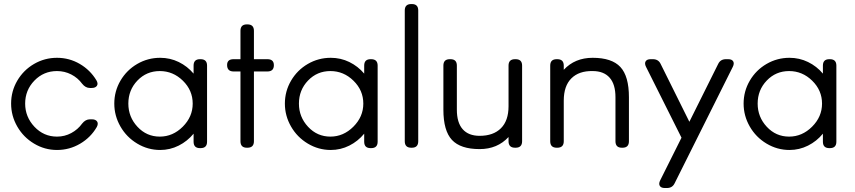

<svg xmlns="http://www.w3.org/2000/svg" viewBox="-20 -734 4246 954"><path d="M435.1 -296.9H426.8Q404.8 -296.9 388.2 -317.9Q366.7 -347.2 334 -364Q301.3 -380.9 263.2 -380.9Q196.8 -380.9 150.9 -333.5Q105 -286.1 105 -219.2Q105 -153.3 151.1 -104.2Q197.3 -55.2 263.2 -55.2Q301.3 -55.2 334 -72.8Q366.7 -90.3 388.2 -120.1Q404.8 -141.1 426.8 -141.1H437Q455.1 -141.1 462.4 -130.4Q469.7 -119.6 460.9 -103Q431.2 -51.3 378.2 -20Q325.2 11.2 263.2 11.2Q202.1 11.2 149.2 -20.5Q96.2 -52.2 65.7 -105.5Q35.2 -158.7 35.2 -219.2Q35.2 -280.8 65.9 -333.3Q96.7 -385.7 149.2 -416.3Q201.7 -446.8 263.2 -446.8Q324.2 -446.8 376.2 -416.5Q428.2 -386.2 459 -335Q468.8 -318.4 461.4 -307.6Q454.1 -296.9 435.1 -296.9Z M775.9 11.2Q714.8 11.2 661.9 -20.5Q608.9 -52.2 578.4 -105.5Q547.9 -158.7 547.9 -219.2Q547.9 -280.8 578.6 -333.3Q609.4 -385.7 661.9 -416.3Q714.4 -446.8 775.9 -446.8Q825.2 -446.8 868.2 -425.8Q911.1 -404.8 941.9 -368.2V-408.2Q941.9 -439.9 973.6 -439.9H976.6Q1008.8 -439.9 1008.8 -408.2V-29.8Q1008.8 2 976.6 2H973.6Q941.9 2 941.9 -29.8V-69.8Q911.1 -32.2 867.9 -10.5Q824.7 11.2 775.9 11.2ZM773.9 -55.2Q838.9 -55.2 888.2 -104.5Q937.5 -153.8 937.5 -219.2Q937.5 -285.2 888.7 -333Q839.8 -380.9 773.9 -380.9Q708 -380.9 662.8 -333.7Q617.7 -286.6 617.7 -219.2Q617.7 -152.8 663.1 -104Q708.5 -55.2 773.9 -55.2Z M1340.8 -410.2Q1340.8 -378.9 1308.6 -378.9H1241.7V-32.2Q1241.7 0 1209.5 0H1206.5Q1174.8 0 1174.8 -32.2V-378.9H1140.6Q1108.4 -378.9 1108.4 -411.1Q1108.4 -439.9 1140.6 -439.9H1174.8V-581.1Q1174.8 -612.8 1206.5 -612.8H1209.5Q1241.7 -612.8 1241.7 -581.1V-439.9H1308.6Q1340.8 -439.9 1340.8 -410.2Z M1623.5 11.2Q1562.5 11.2 1509.5 -20.5Q1456.5 -52.2 1426 -105.5Q1395.5 -158.7 1395.5 -219.2Q1395.5 -280.8 1426.3 -333.3Q1457 -385.7 1509.5 -416.3Q1562 -446.8 1623.5 -446.8Q1672.9 -446.8 1715.8 -425.8Q1758.8 -404.8 1789.6 -368.2V-408.2Q1789.6 -439.9 1821.3 -439.9H1824.2Q1856.4 -439.9 1856.4 -408.2V-29.8Q1856.4 2 1824.2 2H1821.3Q1789.6 2 1789.6 -29.8V-69.8Q1758.8 -32.2 1715.6 -10.5Q1672.4 11.2 1623.5 11.2ZM1621.6 -55.2Q1686.5 -55.2 1735.8 -104.5Q1785.2 -153.8 1785.2 -219.2Q1785.2 -285.2 1736.3 -333Q1687.5 -380.9 1621.6 -380.9Q1555.7 -380.9 1510.5 -333.7Q1465.3 -286.6 1465.3 -219.2Q1465.3 -152.8 1510.7 -104Q1556.2 -55.2 1621.6 -55.2Z M2026.4 0H2023.4Q1991.2 0 1991.2 -32.2V-682.1Q1991.2 -713.9 2023.4 -713.9H2026.4Q2058.1 -713.9 2058.1 -682.1V-32.2Q2058.1 0 2026.4 0Z M2539.1 -439.9H2542Q2574.2 -439.9 2574.2 -408.2V-32.2Q2574.2 0 2542 0H2539.1Q2506.8 0 2506.8 -32.2V-53.2Q2451.2 6.8 2363.3 6.8Q2268.1 6.8 2225.6 -38.8Q2183.1 -84.5 2183.1 -189V-408.2Q2183.1 -439.9 2214.8 -439.9H2218.3Q2250 -439.9 2250 -408.2V-189Q2250 -124.5 2279.1 -91.8Q2308.1 -59.1 2363.3 -59.1Q2431.2 -59.1 2469 -96.7Q2506.8 -134.3 2506.8 -206.1V-408.2Q2506.8 -439.9 2539.1 -439.9Z M2749 0H2746.1Q2713.9 0 2713.9 -32.2V-408.2Q2713.9 -439.9 2746.1 -439.9H2749Q2781.2 -439.9 2781.2 -408.2V-387.2Q2836.4 -446.8 2924.8 -446.8Q3020 -446.8 3062.5 -401.1Q3105 -355.5 3105 -251V-32.2Q3105 0 3073.2 0H3069.8Q3038.1 0 3038.1 -32.2V-251Q3038.1 -315.4 3009 -348.1Q2980 -380.9 2924.8 -380.9Q2856.9 -382.3 2819.1 -344.7Q2781.2 -307.1 2781.2 -233.9V-32.2Q2781.2 0 2749 0Z M3621.1 -401.9 3332 176.8Q3320.8 200.2 3293.9 200.2H3283.2Q3264.6 200.2 3258.3 189.5Q3252 178.7 3260.3 162.1L3366.2 -49.8L3189.9 -401.9Q3181.6 -418.5 3188 -429.2Q3194.3 -439.9 3212.9 -439.9H3224.1Q3251 -439.9 3262.2 -417L3405.3 -128.9L3548.8 -417Q3560.1 -439.9 3586.9 -439.9H3598.1Q3616.7 -439.9 3623 -429.2Q3629.4 -418.5 3621.1 -401.9Z M3902.8 11.2Q3841.8 11.2 3788.8 -20.5Q3735.8 -52.2 3705.3 -105.5Q3674.8 -158.7 3674.8 -219.2Q3674.8 -280.8 3705.6 -333.3Q3736.3 -385.7 3788.8 -416.3Q3841.3 -446.8 3902.8 -446.8Q3952.1 -446.8 3995.1 -425.8Q4038.1 -404.8 4068.8 -368.2V-408.2Q4068.8 -439.9 4100.6 -439.9H4103.5Q4135.7 -439.9 4135.7 -408.2V-29.8Q4135.7 2 4103.5 2H4100.6Q4068.8 2 4068.8 -29.8V-69.8Q4038.1 -32.2 3994.9 -10.5Q3951.7 11.2 3902.8 11.2ZM3900.9 -55.2Q3965.8 -55.2 4015.1 -104.5Q4064.5 -153.8 4064.5 -219.2Q4064.5 -285.2 4015.6 -333Q3966.8 -380.9 3900.9 -380.9Q3835 -380.9 3789.8 -333.7Q3744.6 -286.6 3744.6 -219.2Q3744.6 -152.8 3790 -104Q3835.4 -55.2 3900.9 -55.2Z"/></svg>

Font: Arcon Rounded-
Style: Regular
Weight: 400
Designer: M. Zarth
Foundry: martin zarth - visuelle & digitale kommunikation
Version: Version 1.110;PS 001.110;hotconv 1.0.70;makeotf.lib2.5.58329